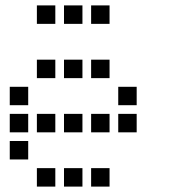

<svg xmlns="http://www.w3.org/2000/svg" viewBox="-20 -704 640 708"><path d="M117 -684Q116 -684 116 -684Q116 -684 116 -683V-617Q116 -616 116 -616Q116 -616 117 -616H183Q184 -616 184 -616Q184 -616 184 -617V-683Q184 -684 184 -684Q184 -684 183 -684ZM217 -684Q216 -684 216 -684Q216 -684 216 -683V-617Q216 -616 216 -616Q216 -616 217 -616H283Q284 -616 284 -616Q284 -616 284 -617V-683Q284 -684 284 -684Q284 -684 283 -684ZM317 -684Q316 -684 316 -684Q316 -684 316 -683V-617Q316 -616 316 -616Q316 -616 317 -616H383Q384 -616 384 -616Q384 -616 384 -617V-683Q384 -684 384 -684Q384 -684 383 -684ZM117 -484Q116 -484 116 -484Q116 -484 116 -483V-417Q116 -416 116 -416Q116 -416 117 -416H183Q184 -416 184 -416Q184 -416 184 -417V-483Q184 -484 184 -484Q184 -484 183 -484ZM217 -484Q216 -484 216 -484Q216 -484 216 -483V-417Q216 -416 216 -416Q216 -416 217 -416H283Q284 -416 284 -416Q284 -416 284 -417V-483Q284 -484 284 -484Q284 -484 283 -484ZM317 -484Q316 -484 316 -484Q316 -484 316 -483V-417Q316 -416 316 -416Q316 -416 317 -416H383Q384 -416 384 -416Q384 -416 384 -417V-483Q384 -484 384 -484Q384 -484 383 -484ZM17 -384Q16 -384 16 -384Q16 -384 16 -383V-317Q16 -316 16 -316Q16 -316 17 -316H83Q84 -316 84 -316Q84 -316 84 -317V-383Q84 -384 84 -384Q84 -384 83 -384ZM417 -384Q416 -384 416 -384Q416 -384 416 -383V-317Q416 -316 416 -316Q416 -316 417 -316H483Q484 -316 484 -316Q484 -316 484 -317V-383Q484 -384 484 -384Q484 -384 483 -384ZM17 -284Q16 -284 16 -284Q16 -284 16 -283V-217Q16 -216 16 -216Q16 -216 17 -216H83Q84 -216 84 -216Q84 -216 84 -217V-283Q84 -284 84 -284Q84 -284 83 -284ZM117 -284Q116 -284 116 -284Q116 -284 116 -283V-217Q116 -216 116 -216Q116 -216 117 -216H183Q184 -216 184 -216Q184 -216 184 -217V-283Q184 -284 184 -284Q184 -284 183 -284ZM217 -284Q216 -284 216 -284Q216 -284 216 -283V-217Q216 -216 216 -216Q216 -216 217 -216H283Q284 -216 284 -216Q284 -216 284 -217V-283Q284 -284 284 -284Q284 -284 283 -284ZM317 -284Q316 -284 316 -284Q316 -284 316 -283V-217Q316 -216 316 -216Q316 -216 317 -216H383Q384 -216 384 -216Q384 -216 384 -217V-283Q384 -284 384 -284Q384 -284 383 -284ZM417 -284Q416 -284 416 -284Q416 -284 416 -283V-217Q416 -216 416 -216Q416 -216 417 -216H483Q484 -216 484 -216Q484 -216 484 -217V-283Q484 -284 484 -284Q484 -284 483 -284ZM17 -184Q16 -184 16 -184Q16 -184 16 -183V-117Q16 -116 16 -116Q16 -116 17 -116H83Q84 -116 84 -116Q84 -116 84 -117V-183Q84 -184 84 -184Q84 -184 83 -184ZM117 -84Q116 -84 116 -84Q116 -84 116 -83V-17Q116 -16 116 -16Q116 -16 117 -16H183Q184 -16 184 -16Q184 -16 184 -17V-83Q184 -84 184 -84Q184 -84 183 -84ZM217 -84Q216 -84 216 -84Q216 -84 216 -83V-17Q216 -16 216 -16Q216 -16 217 -16H283Q284 -16 284 -16Q284 -16 284 -17V-83Q284 -84 284 -84Q284 -84 283 -84ZM317 -84Q316 -84 316 -84Q316 -84 316 -83V-17Q316 -16 316 -16Q316 -16 317 -16H383Q384 -16 384 -16Q384 -16 384 -17V-83Q384 -84 384 -84Q384 -84 383 -84Z"/></svg>

Font: Doto SemiBold
Style: Regular
Weight: 600
Monospace: yes
Version: Version 1.000